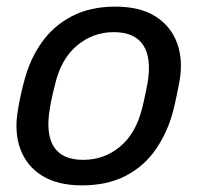

<svg xmlns="http://www.w3.org/2000/svg" viewBox="-20 -550 612 580"><path d="M226.8 10Q154.4 10 107.4 -19.1Q60.4 -48.1 41.5 -99.8Q22.5 -151.4 34.1 -217.1Q36.3 -233.6 42.1 -260.1Q47.9 -286.6 52.5 -302.9Q69.4 -369.6 105.3 -420.7Q141.1 -471.9 196.9 -500.9Q252.7 -530 328.3 -530Q402.2 -530 448.9 -500.9Q495.6 -471.9 514.7 -420.7Q533.8 -369.6 522 -302.9Q518.8 -286.6 513.4 -260.1Q508 -233.6 503.6 -217.1Q486.9 -151.4 451.3 -99.8Q415.8 -48.1 360.1 -19.1Q304.3 10 226.8 10ZM231.3 -67.1Q294.4 -67.1 342.3 -106.8Q390.2 -146.4 409.1 -222.1Q413.1 -237.1 417.9 -260Q422.7 -282.9 425.5 -297.9Q438.6 -374 412.8 -413.4Q386.9 -452.9 323.8 -452.9Q261.7 -452.9 213.7 -413.4Q165.7 -374 147 -297.9Q143 -282.9 137.8 -260Q132.6 -237.1 130.6 -222.1Q117.5 -146.4 142.5 -106.8Q167.6 -67.1 231.3 -67.1Z"/></svg>

Font: Rubik Light
Style: Italic
Weight: 300
Italic angle: -12°
Designer: Hubert and Fischer
Foundry: Hubert and Fischer
Version: Version 2.300;gftools[0.9.30]